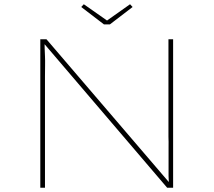

<svg xmlns="http://www.w3.org/2000/svg" viewBox="-20 -885 1007 905"><path d="M170 0V-700H199L780 -22L776 -21Q775 -37 774.5 -56Q774 -75 774.5 -96.5Q775 -118 774.5 -141.5Q774 -165 774.5 -190.5Q775 -216 774 -241V-700H796V0H768L183 -685H190Q190 -674 190.5 -657.5Q191 -641 192 -620.5Q193 -600 192.5 -576Q192 -552 192 -525.5Q192 -499 192 -470V0ZM470 -770 363 -852 375 -865 492 -783H477L593 -865L605 -852L498 -770Z"/></svg>

Font: Lexend Peta Thin
Style: Regular
Weight: 250
Version: Version 1.007